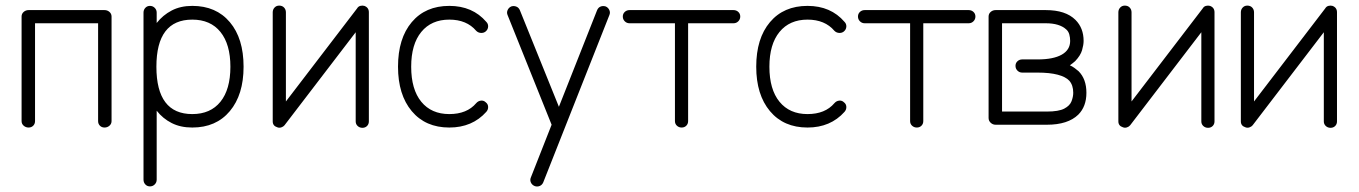

<svg xmlns="http://www.w3.org/2000/svg" viewBox="-20 -442 4847 685"><path d="M82 13Q72 13 64.5 6.5Q57 0 57 -10V-383Q57 -393 64.5 -399.5Q72 -406 82 -406H353Q363 -406 370.5 -399.5Q378 -393 378 -383V-10Q378 0 370.5 6.5Q363 13 353 13Q343 13 336.5 6.5Q330 0 330 -10V-359H105V-10Q105 0 98.5 6.5Q92 13 82 13Z M515 223Q505 223 498.5 216Q492 209 492 199V-397Q492 -407 498.5 -414Q505 -421 515 -421Q525 -421 532 -414Q539 -407 539 -397V-360Q561 -388 592.5 -404.5Q624 -421 666 -421Q751 -421 800 -363Q849 -305 849 -204Q849 -104 800 -45.5Q751 13 666 13Q624 13 592.5 -3Q561 -19 539 -47V199Q539 209 532 216Q525 223 515 223ZM666 -35Q731 -35 766.5 -79Q802 -123 802 -204Q802 -284 766.5 -328Q731 -372 666 -372Q538 -372 538 -204Q538 -35 666 -35Z M1273 14Q1263 14 1256 7.5Q1249 1 1249 -9V-327L995 5Q991 10 983.5 12.5Q976 15 969 12Q953 7 953 -9V-398Q953 -408 959.5 -415Q966 -422 976 -422Q987 -422 993.5 -415Q1000 -408 1000 -398V-80L1254 -412Q1258 -419 1265.5 -421Q1273 -423 1280 -421Q1296 -415 1296 -398V-9Q1296 1 1289.5 7.5Q1283 14 1273 14Z M1583 13Q1498 13 1449 -45.5Q1400 -104 1400 -204Q1400 -305 1449 -363Q1498 -421 1583 -421Q1666 -421 1715 -364Q1722 -357 1721.5 -347Q1721 -337 1713 -330Q1706 -324 1696 -324.5Q1686 -325 1679 -332Q1645 -372 1583 -372Q1519 -372 1483 -328Q1447 -284 1447 -204Q1447 -123 1483 -79Q1519 -35 1583 -35Q1646 -35 1679 -74Q1686 -82 1696 -83Q1706 -84 1713 -77Q1721 -71 1721.5 -61Q1722 -51 1715 -43Q1665 13 1583 13Z M1888 222Q1878 218 1874 209Q1870 200 1874 191L1948 3L1791 -388Q1787 -397 1791 -406Q1795 -415 1804 -419Q1813 -422 1822 -418.5Q1831 -415 1835 -405L1974 -61L2110 -405Q2114 -415 2122.5 -418.5Q2131 -422 2141 -419Q2150 -415 2154 -406Q2158 -397 2154 -388L1918 209Q1914 218 1905.5 221.5Q1897 225 1888 222Z M2412 13Q2402 13 2395 6.5Q2388 0 2388 -10V-359H2226Q2216 -359 2209 -366Q2202 -373 2202 -383Q2202 -393 2209 -399.5Q2216 -406 2226 -406H2597Q2607 -406 2614 -399.5Q2621 -393 2621 -383Q2621 -373 2614 -366Q2607 -359 2597 -359H2435V-10Q2435 0 2428.5 6.5Q2422 13 2412 13Z M2861 13Q2776 13 2727 -45.5Q2678 -104 2678 -204Q2678 -305 2727 -363Q2776 -421 2861 -421Q2944 -421 2993 -364Q3000 -357 2999.5 -347Q2999 -337 2991 -330Q2984 -324 2974 -324.5Q2964 -325 2957 -332Q2923 -372 2861 -372Q2797 -372 2761 -328Q2725 -284 2725 -204Q2725 -123 2761 -79Q2797 -35 2861 -35Q2924 -35 2957 -74Q2964 -82 2974 -83Q2984 -84 2991 -77Q2999 -71 2999.5 -61Q3000 -51 2993 -43Q2943 13 2861 13Z M3251 13Q3241 13 3234 6.5Q3227 0 3227 -10V-359H3065Q3055 -359 3048 -366Q3041 -373 3041 -383Q3041 -393 3048 -399.5Q3055 -406 3065 -406H3436Q3446 -406 3453 -399.5Q3460 -393 3460 -383Q3460 -373 3453 -366Q3446 -359 3436 -359H3274V-10Q3274 0 3267.5 6.5Q3261 13 3251 13Z M3532 3Q3522 3 3514.5 -4Q3507 -11 3507 -21V-383Q3507 -393 3514.5 -399.5Q3522 -406 3532 -406H3711Q3782 -406 3817 -371Q3846 -342 3846 -296Q3846 -282 3840.5 -263Q3835 -244 3816 -224Q3812 -220 3807 -216.5Q3802 -213 3797 -209Q3806 -205 3813.5 -199.5Q3821 -194 3828 -188Q3856 -160 3856 -111Q3856 -62 3827 -33Q3790 3 3715 3ZM3555 -44H3715Q3757 -44 3777 -54.5Q3797 -65 3803 -81Q3809 -97 3809 -111Q3809 -138 3795 -154Q3782 -168 3753.5 -175.5Q3725 -183 3682 -183H3627Q3617 -183 3610 -190Q3603 -197 3603 -207Q3603 -217 3610 -223.5Q3617 -230 3627 -230H3682Q3738 -230 3768 -247Q3798 -264 3798 -296Q3798 -308 3795 -319Q3792 -330 3784 -337Q3760 -359 3711 -359H3555Z M4290 14Q4280 14 4273 7.5Q4266 1 4266 -9V-327L4012 5Q4008 10 4000.5 12.5Q3993 15 3986 12Q3970 7 3970 -9V-398Q3970 -408 3976.5 -415Q3983 -422 3993 -422Q4004 -422 4010.5 -415Q4017 -408 4017 -398V-80L4271 -412Q4275 -419 4282.5 -421Q4290 -423 4297 -421Q4313 -415 4313 -398V-9Q4313 1 4306.5 7.5Q4300 14 4290 14Z M4727 14Q4717 14 4710 7.5Q4703 1 4703 -9V-327L4449 5Q4445 10 4437.5 12.5Q4430 15 4423 12Q4407 7 4407 -9V-398Q4407 -408 4413.5 -415Q4420 -422 4430 -422Q4441 -422 4447.5 -415Q4454 -408 4454 -398V-80L4708 -412Q4712 -419 4719.5 -421Q4727 -423 4734 -421Q4750 -415 4750 -398V-9Q4750 1 4743.5 7.5Q4737 14 4727 14Z"/></svg>

Font: Zen Kurenaido
Style: ARC
Weight: 400
Designer: Yoshimichi Ohira
Foundry: Positype
Version: Version 1.001